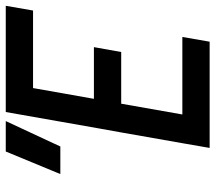

<svg xmlns="http://www.w3.org/2000/svg" viewBox="-60 -673 733 653"><g transform="rotate(-90 306.5 -346.5)"><path d="M129.9 0 146 -92.8 182.6 -300.8 196.3 -377 252 -693.4H613.3L597.2 -600.6H333.5L296.9 -393.6H472.7L456.1 -300.8H280.3L243.7 -92.8H507.3L491.2 0ZM41 -507.8 117.7 -693.4H221.2L134.8 -507.8Z"/></g></svg>

Font: Cascadia Code NF
Style: Italic
Weight: 400
Italic angle: -10°
Monospace: yes
Designer: Aaron Bell
Foundry: Saja Typeworks
Version: Version 2404.023; ttfautohint (v1.8.4)